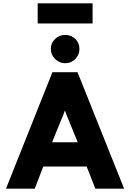

<svg xmlns="http://www.w3.org/2000/svg" viewBox="-20 -1134 782 1154"><path d="M16 0 295 -700H446L726 0H553L501 -133H240L189 0ZM293 -279H447L390 -419Q385.5 -429.5 379.8 -443.8Q374 -458 370 -470Q366.5 -458 360.5 -443.8Q354.5 -429.5 350 -419ZM371.5 -754Q336.5 -754 311 -779.5Q285.5 -805 285.5 -840Q285.5 -875.5 311 -899.8Q336.5 -924 371.5 -924Q408.5 -924 433 -899.8Q457.5 -875.5 457.5 -840Q457.5 -805 433 -779.5Q408.5 -754 371.5 -754ZM206.5 -993V-1114H536.5V-993Z"/></svg>

Font: Overpass Black
Style: Regular
Weight: 900
Designer: Delve Withrington, Dave Bailey, Thomas Jockin
Foundry: Delve Fonts LLC
Version: Version 4.000; ttfautohint (v1.8.3)